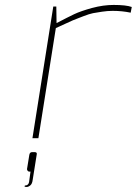

<svg xmlns="http://www.w3.org/2000/svg" viewBox="-20 -557 551 774"><path d="M86.9 196.8Q83.5 196.8 79.1 195.8L80.1 190.9Q94.7 190.9 97.2 176.8L103 134.8H98.1Q93.8 134.8 91.3 131.3Q88.9 127.9 88.9 124.5L98.1 67.9Q99.6 56.2 109.9 56.2H119.1Q128.9 56.2 128.4 63.5L111.8 168Q109.9 184.1 102.1 190.4Q94.2 196.8 86.9 196.8ZM134.8 0H110.8L194.8 -530.8H207L208 -463.9Q252.9 -487.3 279.3 -500Q306.6 -512.7 351.1 -524.9Q396.5 -537.1 438 -537.1Q488.8 -537.1 511.2 -528.8L506.8 -505.9Q472.2 -513.2 434.1 -513.2Q413.1 -513.2 391.1 -509.8Q369.1 -506.8 355 -503.9Q340.3 -501 316.4 -491.7L294.9 -483.4Q276.9 -477.1 243.7 -461.4L205.1 -443.8Z"/></svg>

Font: Squarion Thin
Style: Italic
Weight: 100
Designer: Natanael Gama
Version: Version 1.00;September 12, 2019;FontCreator 11.5.0.2425 64-b